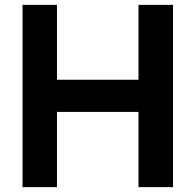

<svg xmlns="http://www.w3.org/2000/svg" viewBox="-20 -770 804 790"><path d="M549.8 -750H691.9V0H549.8V-309.6H214.4V0H72.8V-750H214.4V-441.9H549.8Z"/></svg>

Font: Manrope3 ExtraBold
Style: Bold
Weight: 800
Width: 4
Designer: Mikhail Sharanda
Foundry: Mikhail Sharanda
Version: Version 3.000;PS 003.000;hotconv 1.0.88;makeotf.lib2.5.64775